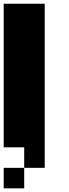

<svg xmlns="http://www.w3.org/2000/svg" viewBox="-20 -798 373 1040"><path d="M111.1 0H0V-777.8H222.2V111.1H111.1ZM111.1 222.2H0V111.1H111.1Z"/></svg>

Font: Pixeloid Sans
Style: Bold
Weight: 700
Monospace: yes
Designer: GGBot
Version: 0.3